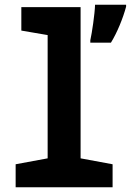

<svg xmlns="http://www.w3.org/2000/svg" viewBox="-20 -790 552 810"><path d="M361 -620V-610H448C474 -652 499 -713 512 -762V-770H381C380 -732 368 -651 361 -620ZM46 0H455V-97L320 -122V-760H70V-661L181 -642V-122L46 -97Z"/></svg>

Font: Noto Sans Mono ExtraCondensed ExtraBold
Style: Regular
Weight: 800
Width: 2
Designer: Monotype Design Team
Foundry: Monotype Imaging Inc.
Version: Version 2.014